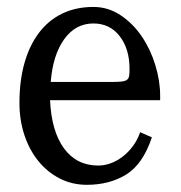

<svg xmlns="http://www.w3.org/2000/svg" viewBox="-20 -509 514 545"><path d="M411.1 -119.1Q385.7 -43 338.4 -13.7Q291 15.6 226.6 15.6Q184.6 15.6 149.4 -2.4Q114.3 -20.5 88.9 -51.8Q63.5 -83 49.3 -125.5Q35.2 -168 35.2 -216.8Q35.2 -279.3 49.3 -329.6Q63.5 -379.9 90.3 -415.5Q117.2 -451.2 156.2 -470.2Q195.3 -489.3 245.1 -489.3Q287.1 -489.3 322.3 -465.8Q357.4 -442.4 382.3 -405.8Q407.2 -369.1 420.9 -324.2Q434.6 -279.3 434.6 -237.3V-224.6H122.1Q126 -136.7 161.6 -87.9Q197.3 -39.1 258.8 -39.1Q276.4 -39.1 293.9 -45.4Q311.5 -51.8 327.6 -64Q343.8 -76.2 356.9 -93.8Q370.1 -111.3 377.9 -133.8ZM347.7 -313.5Q347.7 -370.1 319.8 -406.2Q292 -442.4 245.1 -442.4Q194.3 -442.4 162.1 -397.5Q129.9 -352.5 124 -276.4H299.8Q317.4 -276.4 327.1 -277.8Q336.9 -279.3 341.3 -283.2Q345.7 -287.1 346.7 -294.4Q347.7 -301.8 347.7 -313.5Z"/></svg>

Font: Subtext
Style: Regular
Weight: 400
Designer: Christopher J. Fynn
Foundry: Christopher J. Fynn for DDC
Version: Version 1.000 preliminary